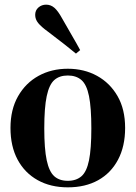

<svg xmlns="http://www.w3.org/2000/svg" viewBox="-20 -790 582 824"><path d="M271 14Q197 14 141.5 -17Q86 -48 55.5 -105Q25 -162 25 -241Q25 -320 57.5 -377Q90 -434 145.5 -464.5Q201 -495 271 -495Q341 -495 396.5 -464.5Q452 -434 484.5 -377.5Q517 -321 517 -241Q517 -162 486.5 -104.5Q456 -47 401 -16.5Q346 14 271 14ZM271 -14Q307 -14 329.5 -33.5Q352 -53 362 -102Q372 -151 372 -239Q372 -328 362 -377.5Q352 -427 329.5 -446.5Q307 -466 271 -466Q235 -466 213 -446.5Q191 -427 180.5 -377.5Q170 -328 170 -239Q170 -151 180.5 -102Q191 -53 213 -33.5Q235 -14 271 -14ZM306 -560Q283 -579 255 -601Q227 -623 186 -654Q157 -675 144 -691Q131 -707 131 -726Q131 -746 145 -758Q159 -770 178 -770Q198 -770 213.5 -756.5Q229 -743 246 -712Q272 -666 290.5 -634.5Q309 -603 324 -575Z"/></svg>

Font: DM Serif Text
Style: Regular
Weight: 400
Designer: Colophon Foundry, Frank Grießhammer
Foundry: Colophon Foundry
Version: Version 5.200; ttfautohint (v1.8.3)